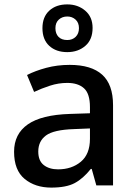

<svg xmlns="http://www.w3.org/2000/svg" viewBox="-20 -843 612 873"><path d="M297 -548Q395 -548 444.5 -503.5Q494 -459 494 -365V0H418L397 -75H393Q358 -31 319.5 -10.5Q281 10 213 10Q140 10 92 -29.5Q44 -69 44 -153Q44 -234 106.5 -277.5Q169 -321 298 -325L389 -328V-356Q389 -417 362 -441.5Q335 -466 286 -466Q246 -466 207.5 -453.5Q169 -441 135 -425L103 -502Q140 -521 190 -534.5Q240 -548 297 -548ZM316 -256Q224 -253 189 -227Q154 -201 154 -154Q154 -112 179 -92.5Q204 -73 244 -73Q306 -73 347.5 -107.5Q389 -142 389 -212V-259ZM286 -606Q235 -606 204 -634.5Q173 -663 173 -715Q173 -766 204 -794.5Q235 -823 286 -823Q334 -823 367.5 -794.5Q401 -766 401 -716Q401 -663 368 -634.5Q335 -606 286 -606ZM286 -661Q309 -661 324 -675.5Q339 -690 339 -715Q339 -740 323.5 -754Q308 -768 286 -768Q263 -768 247.5 -754Q232 -740 232 -715Q232 -690 246 -675.5Q260 -661 286 -661Z"/></svg>

Font: Noto Sans Lao Medium
Style: Regular
Weight: 500
Designer: Monotype Design Team
Foundry: Monotype Imaging Inc.
Version: Version 2.003; ttfautohint (v1.8.4.7-5d5b)